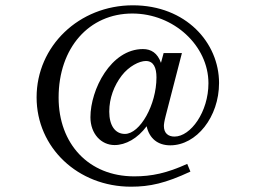

<svg xmlns="http://www.w3.org/2000/svg" viewBox="-20 -686 960 724"><path d="M570 -394C570 -291 508 -181 451 -181C414 -181 392 -213 392 -265C392 -316 410 -363 439 -401C466 -436 505 -456 530 -456C559 -456 570 -431 570 -394ZM686 -68C609 -33 552 -21 486 -21C314 -21 201 -144 201 -318C201 -506 316 -635 479 -635C635 -635 766 -514 766 -372C766 -264 699 -171 638 -171C614 -171 598 -184 598 -211C598 -216 599 -227 605 -250L666 -486H597L587 -449C574 -486 550 -501 519 -501C398 -501 321 -348 321 -244C321 -181 362 -139 412 -139C454 -139 499 -164 533 -210C543 -164 575 -138 622 -138C721 -138 806 -245 806 -373C806 -525 681 -666 481 -666C278 -666 118 -512 118 -319C118 -129 274 18 474 18C545 18 604 5 698 -39Z"/></svg>

Font: XITS
Style: Italic
Weight: 400
Italic angle: -16.33°
Designer: MicroPress Inc., with final additions and corrections provided by Coen Hoffman, Elsevier (retired)
Version: Version 1.302